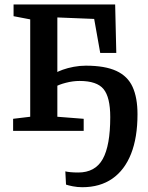

<svg xmlns="http://www.w3.org/2000/svg" viewBox="-20 -574 647 842"><path d="M341 247Q319.5 247 299.2 243Q279 239 269.5 235.5L266.5 177.5Q274 179.5 288.5 181Q303 182.5 323 182.5Q397.5 182.5 430.5 123.5Q463.5 64.5 463.5 -60.5Q463.5 -147.5 434.2 -183.2Q405 -219 329 -219Q300 -219 269 -211Q238 -203 223 -193.5V-253.5Q233.5 -260.5 255 -268.2Q276.5 -276 303.2 -281Q330 -286 356.5 -286Q440.5 -286 490.2 -263Q540 -240 561.5 -192.8Q583 -145.5 583 -73Q583 29 554.8 100.5Q526.5 172 472.5 209.5Q418.5 247 341 247ZM37.5 0V-53L112.5 -62V-489L39.5 -503V-554.5H485L490 -342H419.5L393 -491L231.5 -497.5V-62L347 -53V0Z"/></svg>

Font: Merriweather 20pt SemiBold
Style: Regular
Weight: 600
Version: Version 2.100